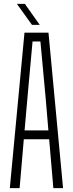

<svg xmlns="http://www.w3.org/2000/svg" viewBox="-20 -968 376 988"><path d="M30.5 0 106 -800H229.5L304.5 0H254.5L233 -251.5H102.5L81 0ZM106.5 -297H229L215 -463L188 -754.5H147.5L121 -462.5ZM144.5 -840 67 -948H108L184.5 -840Z"/></svg>

Font: Big Shoulders Text Thin ExtraLight
Style: Regular
Weight: 250
Version: Version 2.002